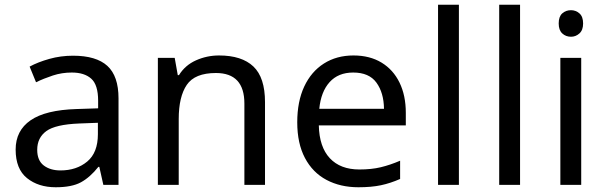

<svg xmlns="http://www.w3.org/2000/svg" viewBox="-20 -780 2557 810"><path d="M288 -545Q386 -545 433 -502Q480 -459 480 -365V0H416L399 -76H395Q360 -32 321.5 -11Q283 10 215 10Q142 10 94 -28.5Q46 -67 46 -149Q46 -229 109 -272.5Q172 -316 303 -320L394 -323V-355Q394 -422 365 -448Q336 -474 283 -474Q241 -474 203 -461.5Q165 -449 132 -433L105 -499Q140 -518 188 -531.5Q236 -545 288 -545ZM314 -259Q214 -255 175.5 -227Q137 -199 137 -148Q137 -103 164.5 -82Q192 -61 235 -61Q303 -61 348 -98.5Q393 -136 393 -214V-262Z M904 -546Q1000 -546 1049 -499.5Q1098 -453 1098 -349V0H1011V-343Q1011 -472 891 -472Q802 -472 768 -422Q734 -372 734 -278V0H646V-536H717L730 -463H735Q761 -505 807 -525.5Q853 -546 904 -546Z M1471 -546Q1540 -546 1589.5 -516Q1639 -486 1665.5 -431.5Q1692 -377 1692 -304V-251H1325Q1327 -160 1371.5 -112.5Q1416 -65 1496 -65Q1547 -65 1586.5 -74.5Q1626 -84 1668 -102V-25Q1627 -7 1587 1.5Q1547 10 1492 10Q1416 10 1357.5 -21Q1299 -52 1266.5 -113.5Q1234 -175 1234 -264Q1234 -352 1263.5 -415Q1293 -478 1346.5 -512Q1400 -546 1471 -546ZM1470 -474Q1407 -474 1370.5 -433.5Q1334 -393 1327 -321H1600Q1599 -389 1568 -431.5Q1537 -474 1470 -474Z M1916 0H1828V-760H1916Z M2174 0H2086V-760H2174Z M2389 -737Q2409 -737 2424.5 -723.5Q2440 -710 2440 -681Q2440 -653 2424.5 -639Q2409 -625 2389 -625Q2367 -625 2352 -639Q2337 -653 2337 -681Q2337 -710 2352 -723.5Q2367 -737 2389 -737ZM2432 -536V0H2344V-536Z"/></svg>

Font: Noto Sans Old Sogdian
Style: Regular
Weight: 400
Designer: Monotype Design Team
Foundry: Monotype Imaging Inc.
Version: Version 2.002; ttfautohint (v1.8.4.7-5d5b)